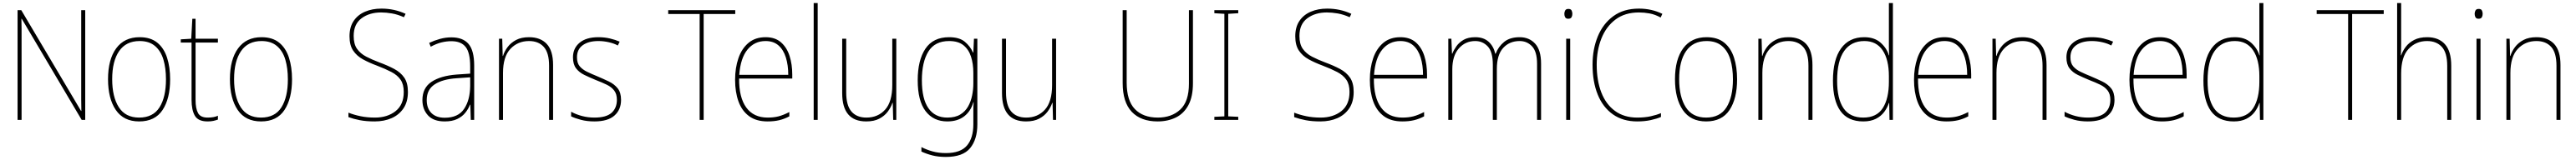

<svg xmlns="http://www.w3.org/2000/svg" viewBox="-20 -873 16714 1041"><path d="M533 -93H510L121 -751H119Q120 -716 120 -684Q120 -652 120 -612V-93H94V-807H118L506 -151H508Q507 -188 507 -225.5Q507 -263 507 -293V-807H533Z M1084 -357Q1084 -232 1035 -157.5Q986 -83 883 -83Q782 -83 731.5 -157.5Q681 -232 681 -358Q681 -486 734 -558.5Q787 -631 886 -631Q957 -631 1000.5 -595.5Q1044 -560 1064 -498Q1084 -436 1084 -357ZM708 -358Q708 -243 751 -175.5Q794 -108 883 -108Q973 -108 1015 -174.5Q1057 -241 1057 -357Q1057 -429 1040.5 -485Q1024 -541 986 -573.5Q948 -606 886 -606Q798 -606 753 -540.5Q708 -475 708 -358Z M1327 -108Q1348 -108 1364.5 -111Q1381 -114 1394 -120V-95Q1380 -90 1364.5 -86.5Q1349 -83 1327 -83Q1266 -83 1244.5 -120Q1223 -157 1223 -223V-596H1153V-617L1221 -621L1228 -751H1249V-621H1394V-596H1249V-223Q1249 -167 1265 -137.5Q1281 -108 1327 -108Z M1875 -357Q1875 -232 1826 -157.5Q1777 -83 1674 -83Q1573 -83 1522.5 -157.5Q1472 -232 1472 -358Q1472 -486 1525 -558.5Q1578 -631 1677 -631Q1748 -631 1791.5 -595.5Q1835 -560 1855 -498Q1875 -436 1875 -357ZM1499 -358Q1499 -243 1542 -175.5Q1585 -108 1674 -108Q1764 -108 1806 -174.5Q1848 -241 1848 -357Q1848 -429 1831.5 -485Q1815 -541 1777 -573.5Q1739 -606 1677 -606Q1589 -606 1544 -540.5Q1499 -475 1499 -358Z M2627 -275Q2627 -211 2598.5 -168.5Q2570 -126 2521.5 -104.5Q2473 -83 2411 -83Q2357 -83 2315.5 -91Q2274 -99 2241 -111V-140Q2276 -126 2319 -117Q2362 -108 2413 -108Q2494 -108 2547 -150Q2600 -192 2600 -275Q2600 -324 2579.5 -354Q2559 -384 2520 -404.5Q2481 -425 2426 -446Q2375 -465 2335 -487Q2295 -509 2271.5 -544Q2248 -579 2248 -637Q2248 -697 2275 -737Q2302 -777 2349 -797Q2396 -817 2455 -817Q2539 -817 2612 -783L2601 -761Q2561 -779 2523.5 -785.5Q2486 -792 2453 -792Q2377 -792 2326 -754Q2275 -716 2275 -639Q2275 -586 2297 -555Q2319 -524 2356.5 -504.5Q2394 -485 2439 -468Q2496 -447 2538 -424.5Q2580 -402 2603.5 -367.5Q2627 -333 2627 -275Z M2909 -630Q2984 -630 3020.5 -587Q3057 -544 3057 -446V-93H3035L3032 -192H3030Q3019 -164 2999 -139Q2979 -114 2946.5 -98.5Q2914 -83 2866 -83Q2793 -83 2757 -122.5Q2721 -162 2721 -222Q2721 -301 2780 -340.5Q2839 -380 2943 -388L3031 -394V-440Q3031 -530 3001.5 -567.5Q2972 -605 2909 -605Q2877 -605 2844.5 -597Q2812 -589 2775 -569L2765 -594Q2799 -610 2835.5 -620Q2872 -630 2909 -630ZM2944 -364Q2852 -358 2800.5 -324Q2749 -290 2749 -222Q2749 -168 2779.5 -137.5Q2810 -107 2866 -107Q2953 -107 2991.5 -164.5Q3030 -222 3031 -313V-370Z M3413 -631Q3487 -631 3528 -587Q3569 -543 3569 -450V-93H3543V-445Q3543 -530 3508.5 -568Q3474 -606 3413 -606Q3340 -606 3292 -555Q3244 -504 3244 -398V-93H3218V-621H3239L3242 -509H3244Q3253 -539 3274 -567Q3295 -595 3329 -613Q3363 -631 3413 -631Z M4010 -223Q4010 -159 3967 -121Q3924 -83 3837 -83Q3789 -83 3749.5 -93.5Q3710 -104 3686 -116V-146Q3719 -128 3757.5 -118Q3796 -108 3837 -108Q3914 -108 3948.5 -139Q3983 -170 3983 -224Q3983 -261 3965.5 -284Q3948 -307 3917 -322Q3886 -337 3847 -352Q3806 -369 3772 -385.5Q3738 -402 3718 -428.5Q3698 -455 3698 -500Q3698 -559 3741 -595Q3784 -631 3863 -631Q3903 -631 3938.5 -622.5Q3974 -614 4001 -602L3989 -577Q3966 -590 3931.5 -598Q3897 -606 3863 -606Q3799 -606 3761.5 -579Q3724 -552 3724 -500Q3724 -463 3741.5 -442Q3759 -421 3788.5 -406.5Q3818 -392 3855 -377Q3895 -360 3930.5 -343Q3966 -326 3988 -298.5Q4010 -271 4010 -223Z M4546 -93H4520V-782H4316V-807H4751V-782H4546Z M4948 -631Q5010 -631 5048 -597.5Q5086 -564 5103.5 -509Q5121 -454 5121 -388V-362H4776Q4775 -239 4822.5 -173.5Q4870 -108 4961 -108Q5001 -108 5032 -116Q5063 -124 5102 -144V-116Q5070 -99 5036.5 -91Q5003 -83 4961 -83Q4887 -83 4840.5 -117.5Q4794 -152 4772 -213Q4750 -274 4750 -354Q4750 -431 4771.5 -494Q4793 -557 4837 -594Q4881 -631 4948 -631ZM4948 -606Q4876 -606 4830.5 -550.5Q4785 -495 4777 -386H5095Q5095 -449 5079.5 -499Q5064 -549 5031.5 -577.5Q4999 -606 4948 -606Z M5286 -93H5260V-853H5286Z M5796 -621V-93H5776L5773 -204H5771Q5761 -174 5740.5 -146.5Q5720 -119 5686 -101Q5652 -83 5601 -83Q5445 -83 5445 -267V-621H5471V-272Q5471 -187 5505 -147.5Q5539 -108 5602 -108Q5677 -108 5723.5 -159.5Q5770 -211 5770 -320V-621Z M6139 -631Q6205 -631 6240.5 -601.5Q6276 -572 6294 -531H6296L6300 -621H6322V-64Q6322 34 6275 91Q6228 148 6118 148Q6068 148 6029.5 138Q5991 128 5959 113V84Q5992 101 6031 112Q6070 123 6118 123Q6213 123 6254.5 74Q6296 25 6296 -64V-108Q6296 -135 6296 -156.5Q6296 -178 6298 -208H6296Q6280 -150 6237 -116.5Q6194 -83 6127 -83Q6037 -83 5986 -150Q5935 -217 5935 -351Q5935 -481 5985 -556Q6035 -631 6139 -631ZM6139 -606Q6046 -606 6004 -537.5Q5962 -469 5962 -351Q5962 -230 6004.5 -169Q6047 -108 6127 -108Q6178 -108 6210.5 -127.5Q6243 -147 6261.5 -179.5Q6280 -212 6288 -251.5Q6296 -291 6296 -330V-400Q6296 -457 6281 -504Q6266 -551 6232 -578.5Q6198 -606 6139 -606Z M6833 -621V-93H6813L6810 -204H6808Q6798 -174 6777.5 -146.5Q6757 -119 6723 -101Q6689 -83 6638 -83Q6482 -83 6482 -267V-621H6508V-272Q6508 -187 6542 -147.5Q6576 -108 6639 -108Q6714 -108 6760.5 -159.5Q6807 -211 6807 -320V-621Z M7721 -332Q7721 -244 7691.5 -189Q7662 -134 7610 -108.5Q7558 -83 7492 -83Q7383 -83 7324 -145.5Q7265 -208 7265 -333V-807H7291V-336Q7291 -219 7344 -163.5Q7397 -108 7493 -108Q7583 -108 7639 -160.5Q7695 -213 7695 -329V-807H7721Z M8015 -93H7860V-113L7925 -116V-783L7860 -787V-807H8015V-787L7950 -783V-116L8015 -113Z M8764 -275Q8764 -211 8735.5 -168.5Q8707 -126 8658.5 -104.5Q8610 -83 8548 -83Q8494 -83 8452.5 -91Q8411 -99 8378 -111V-140Q8413 -126 8456 -117Q8499 -108 8550 -108Q8631 -108 8684 -150Q8737 -192 8737 -275Q8737 -324 8716.5 -354Q8696 -384 8657 -404.5Q8618 -425 8563 -446Q8512 -465 8472 -487Q8432 -509 8408.5 -544Q8385 -579 8385 -637Q8385 -697 8412 -737Q8439 -777 8486 -797Q8533 -817 8592 -817Q8676 -817 8749 -783L8738 -761Q8698 -779 8660.5 -785.5Q8623 -792 8590 -792Q8514 -792 8463 -754Q8412 -716 8412 -639Q8412 -586 8434 -555Q8456 -524 8493.5 -504.5Q8531 -485 8576 -468Q8633 -447 8675 -424.5Q8717 -402 8740.5 -367.5Q8764 -333 8764 -275Z M9067 -631Q9129 -631 9167 -597.5Q9205 -564 9222.5 -509Q9240 -454 9240 -388V-362H8895Q8894 -239 8941.5 -173.5Q8989 -108 9080 -108Q9120 -108 9151 -116Q9182 -124 9221 -144V-116Q9189 -99 9155.5 -91Q9122 -83 9080 -83Q9006 -83 8959.5 -117.5Q8913 -152 8891 -213Q8869 -274 8869 -354Q8869 -431 8890.5 -494Q8912 -557 8956 -594Q9000 -631 9067 -631ZM9067 -606Q8995 -606 8949.5 -550.5Q8904 -495 8896 -386H9214Q9214 -449 9198.5 -499Q9183 -549 9150.5 -577.5Q9118 -606 9067 -606Z M9841 -631Q9903 -631 9941.5 -589Q9980 -547 9980 -459V-93H9954V-457Q9954 -537 9921.5 -571.5Q9889 -606 9841 -606Q9775 -606 9734 -561Q9693 -516 9693 -424V-93H9667V-451Q9667 -536 9634 -571Q9601 -606 9553 -606Q9488 -606 9446 -557.5Q9404 -509 9404 -422V-93H9378V-621H9398L9402 -524H9404Q9413 -547 9430.5 -572Q9448 -597 9477.5 -614Q9507 -631 9553 -631Q9607 -631 9639.5 -601.5Q9672 -572 9683 -523H9685Q9703 -570 9740.5 -600.5Q9778 -631 9841 -631Z M10157 -815Q10173 -815 10178 -805Q10183 -795 10183 -783Q10183 -770 10177.5 -760.5Q10172 -751 10156 -751Q10142 -751 10136.5 -760.5Q10131 -770 10131 -783Q10131 -795 10136.5 -805Q10142 -815 10157 -815ZM10169 -621V-93H10143V-621Z M10615 -792Q10524 -792 10463 -746Q10402 -700 10371.5 -622.5Q10341 -545 10341 -452Q10341 -349 10371 -271.5Q10401 -194 10460 -151Q10519 -108 10604 -108Q10653 -108 10691.5 -116.5Q10730 -125 10758 -137V-112Q10730 -100 10691 -91.5Q10652 -83 10604 -83Q10511 -83 10446 -129Q10381 -175 10347.5 -258Q10314 -341 10314 -452Q10314 -553 10348 -636Q10382 -719 10449 -768Q10516 -817 10615 -817Q10697 -817 10767 -783L10756 -759Q10720 -779 10684.5 -785.5Q10649 -792 10615 -792Z M11252 -357Q11252 -232 11203 -157.5Q11154 -83 11051 -83Q10950 -83 10899.5 -157.5Q10849 -232 10849 -358Q10849 -486 10902 -558.5Q10955 -631 11054 -631Q11125 -631 11168.5 -595.5Q11212 -560 11232 -498Q11252 -436 11252 -357ZM10876 -358Q10876 -243 10919 -175.5Q10962 -108 11051 -108Q11141 -108 11183 -174.5Q11225 -241 11225 -357Q11225 -429 11208.5 -485Q11192 -541 11154 -573.5Q11116 -606 11054 -606Q10966 -606 10921 -540.5Q10876 -475 10876 -358Z M11585 -631Q11659 -631 11700 -587Q11741 -543 11741 -450V-93H11715V-445Q11715 -530 11680.5 -568Q11646 -606 11585 -606Q11512 -606 11464 -555Q11416 -504 11416 -398V-93H11390V-621H11411L11414 -509H11416Q11425 -539 11446 -567Q11467 -595 11501 -613Q11535 -631 11585 -631Z M12071 -83Q11971 -83 11922.5 -151Q11874 -219 11874 -348Q11874 -485 11926.5 -558Q11979 -631 12077 -631Q12143 -631 12183 -595.5Q12223 -560 12237 -513H12239Q12237 -541 12237 -567Q12237 -593 12237 -619V-853H12263V-93H12241L12239 -203H12237Q12227 -172 12206.5 -144.5Q12186 -117 12152.5 -100Q12119 -83 12071 -83ZM12071 -108Q12158 -108 12197.5 -170Q12237 -232 12237 -341V-377Q12237 -485 12196.5 -545.5Q12156 -606 12078 -606Q11992 -606 11946.5 -541Q11901 -476 11901 -348Q11901 -230 11942.5 -169Q11984 -108 12071 -108Z M12598 -631Q12660 -631 12698 -597.5Q12736 -564 12753.5 -509Q12771 -454 12771 -388V-362H12426Q12425 -239 12472.5 -173.5Q12520 -108 12611 -108Q12651 -108 12682 -116Q12713 -124 12752 -144V-116Q12720 -99 12686.5 -91Q12653 -83 12611 -83Q12537 -83 12490.5 -117.5Q12444 -152 12422 -213Q12400 -274 12400 -354Q12400 -431 12421.5 -494Q12443 -557 12487 -594Q12531 -631 12598 -631ZM12598 -606Q12526 -606 12480.5 -550.5Q12435 -495 12427 -386H12745Q12745 -449 12729.5 -499Q12714 -549 12681.5 -577.5Q12649 -606 12598 -606Z M13104 -631Q13178 -631 13219 -587Q13260 -543 13260 -450V-93H13234V-445Q13234 -530 13199.5 -568Q13165 -606 13104 -606Q13031 -606 12983 -555Q12935 -504 12935 -398V-93H12909V-621H12930L12933 -509H12935Q12944 -539 12965 -567Q12986 -595 13020 -613Q13054 -631 13104 -631Z M13701 -223Q13701 -159 13658 -121Q13615 -83 13528 -83Q13480 -83 13440.5 -93.5Q13401 -104 13377 -116V-146Q13410 -128 13448.5 -118Q13487 -108 13528 -108Q13605 -108 13639.5 -139Q13674 -170 13674 -224Q13674 -261 13656.5 -284Q13639 -307 13608 -322Q13577 -337 13538 -352Q13497 -369 13463 -385.5Q13429 -402 13409 -428.5Q13389 -455 13389 -500Q13389 -559 13432 -595Q13475 -631 13554 -631Q13594 -631 13629.5 -622.5Q13665 -614 13692 -602L13680 -577Q13657 -590 13622.5 -598Q13588 -606 13554 -606Q13490 -606 13452.5 -579Q13415 -552 13415 -500Q13415 -463 13432.5 -442Q13450 -421 13479.5 -406.5Q13509 -392 13546 -377Q13586 -360 13621.5 -343Q13657 -326 13679 -298.5Q13701 -271 13701 -223Z M13996 -631Q14058 -631 14096 -597.5Q14134 -564 14151.5 -509Q14169 -454 14169 -388V-362H13824Q13823 -239 13870.5 -173.5Q13918 -108 14009 -108Q14049 -108 14080 -116Q14111 -124 14150 -144V-116Q14118 -99 14084.5 -91Q14051 -83 14009 -83Q13935 -83 13888.5 -117.5Q13842 -152 13820 -213Q13798 -274 13798 -354Q13798 -431 13819.5 -494Q13841 -557 13885 -594Q13929 -631 13996 -631ZM13996 -606Q13924 -606 13878.5 -550.5Q13833 -495 13825 -386H14143Q14143 -449 14127.5 -499Q14112 -549 14079.5 -577.5Q14047 -606 13996 -606Z M14475 -83Q14375 -83 14326.5 -151Q14278 -219 14278 -348Q14278 -485 14330.5 -558Q14383 -631 14481 -631Q14547 -631 14587 -595.5Q14627 -560 14641 -513H14643Q14641 -541 14641 -567Q14641 -593 14641 -619V-853H14667V-93H14645L14643 -203H14641Q14631 -172 14610.5 -144.5Q14590 -117 14556.5 -100Q14523 -83 14475 -83ZM14475 -108Q14562 -108 14601.5 -170Q14641 -232 14641 -341V-377Q14641 -485 14600.5 -545.5Q14560 -606 14482 -606Q14396 -606 14350.5 -541Q14305 -476 14305 -348Q14305 -230 14346.5 -169Q14388 -108 14475 -108Z M15243 -93H15217V-782H15013V-807H15448V-782H15243Z M15561 -588Q15561 -565 15560.5 -548.5Q15560 -532 15559 -513H15561Q15571 -542 15591.5 -569Q15612 -596 15646 -613.5Q15680 -631 15730 -631Q15804 -631 15845 -585.5Q15886 -540 15886 -446V-93H15860V-444Q15860 -530 15825 -568Q15790 -606 15729 -606Q15657 -606 15609 -554.5Q15561 -503 15561 -394V-93H15535V-853H15561Z M16064 -815Q16080 -815 16085 -805Q16090 -795 16090 -783Q16090 -770 16084.5 -760.5Q16079 -751 16063 -751Q16049 -751 16043.5 -760.5Q16038 -770 16038 -783Q16038 -795 16043.5 -805Q16049 -815 16064 -815ZM16076 -621V-93H16050V-621Z M16439 -631Q16513 -631 16554 -587Q16595 -543 16595 -450V-93H16569V-445Q16569 -530 16534.5 -568Q16500 -606 16439 -606Q16366 -606 16318 -555Q16270 -504 16270 -398V-93H16244V-621H16265L16268 -509H16270Q16279 -539 16300 -567Q16321 -595 16355 -613Q16389 -631 16439 -631Z"/></svg>

Font: Noto Sans Telugu UI SemiCondensed Thin
Style: Regular
Weight: 100
Width: 4
Designer: Jelle Bosma - Monotype Design Team
Foundry: Monotype Imaging Inc.
Version: Version 2.005; ttfautohint (v1.8.4.7-5d5b)